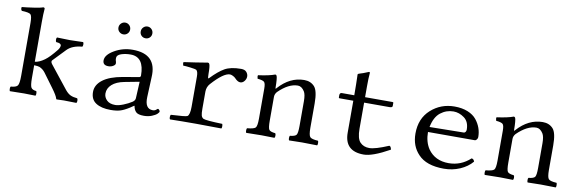

<svg xmlns="http://www.w3.org/2000/svg" viewBox="-51 -1105 4579 1521"><g transform="rotate(10 2239.0 -344.0)"><path d="M121.1 -131.8V-559.1Q121.1 -615.2 107.7 -627.2Q94.2 -639.2 37.1 -641.1Q25.9 -652.3 30.8 -670.9Q65.9 -673.8 124 -682.4Q182.1 -690.9 199.2 -698.2Q212.4 -698.2 211.9 -688Q208 -647.9 208 -583V-262.2Q243.2 -265.1 285.2 -295.9Q320.3 -320.8 374 -388.2Q378.9 -395 382.6 -402.1Q386.2 -409.2 388.2 -419.7Q390.1 -430.2 380.1 -437Q370.1 -443.8 348.1 -444.8Q343.3 -449.7 343 -463.4Q342.8 -477.1 348.1 -481.9Q360.4 -481.9 394.8 -480.5Q429.2 -479 453.1 -479Q476.1 -479 511 -480.5Q545.9 -481.9 558.1 -481.9Q563 -477.1 563 -463.6Q563 -450.2 558.1 -444.8Q477.1 -438 437 -396L341.8 -296.9Q337.9 -293 337.9 -286.1Q337.9 -277.3 346.2 -267.1L493.2 -82Q514.2 -57.1 535.2 -47.6Q556.2 -38.1 588.9 -35.2Q593.8 -30.3 594 -16.6Q594.2 -2.9 588.9 2Q522.9 0 488.8 0Q473.6 0 430.2 2Q428.2 2 425.8 -2.9Q419.9 -26.9 378.9 -82L297.9 -191.9Q279.8 -215.8 252 -228Q238.8 -232.9 208 -233.9V-131.8Q208 -71.8 218 -54.9Q228 -38.1 259.8 -35.2Q263.7 -30.3 263.9 -16.1Q264.2 -2 259.8 2Q173.8 0 168.9 0Q138.2 0 54.2 2Q50.3 -2 50 -15.9Q49.8 -29.8 54.2 -35.2Q97.2 -38.1 109.1 -54.4Q121.1 -70.8 121.1 -131.8Z M827.6 -610.6Q813.5 -624 813.5 -644Q813.5 -664.1 827.6 -678Q841.8 -691.9 860.8 -691.9Q879.9 -691.9 893.8 -678Q907.7 -664.1 907.7 -644Q907.7 -624 893.8 -610.6Q879.9 -597.2 860.8 -597.2Q841.8 -597.2 827.6 -610.6ZM1006.1 -610.6Q992.7 -624 992.7 -644Q992.7 -664.1 1006.6 -678Q1020.5 -691.9 1039.6 -691.9Q1058.6 -691.9 1072.5 -678Q1086.4 -664.1 1086.4 -644Q1086.4 -624 1073 -610.6Q1059.6 -597.2 1039.6 -597.2Q1019.5 -597.2 1006.1 -610.6ZM1053.7 -250 933.6 -227.1Q870.6 -214.8 836.7 -184.3Q802.7 -153.8 802.7 -111.8Q802.7 -82 825.7 -58.6Q848.6 -35.2 894.5 -35.2Q920.4 -35.2 959 -50.5Q997.6 -65.9 1026.9 -85Q1045.9 -98.1 1046.9 -116.2ZM1046.9 -55.2H1043.5L1015.6 -36.1Q971.7 -8.3 941.2 0.7Q910.6 9.8 864.7 9.8Q790.5 9.8 747.1 -18.1Q703.6 -45.9 703.6 -106.9Q703.6 -164.1 757.6 -205.1Q811.5 -246.1 915.5 -264.2L1045.4 -286.1Q1055.2 -289.1 1055.7 -299.8Q1055.7 -449.7 946.8 -450.2Q903.8 -450.2 870.1 -438.5Q836.4 -426.8 836.4 -402.8Q836.4 -386.7 838.9 -380.9Q842.8 -373 842.8 -359.9Q842.8 -348.6 826.2 -338.4Q809.6 -328.1 787.6 -328.1Q742.7 -328.1 742.7 -367.2Q742.7 -412.1 810.1 -451.2Q877.4 -490.2 956.5 -490.2Q1152.3 -490.2 1140.6 -301.8L1133.8 -141.1Q1129.9 -45.9 1194.8 -45.9Q1210.9 -45.9 1221.2 -54.9Q1231.4 -64 1233.9 -64Q1238.8 -64 1244.6 -57.4Q1250.5 -50.8 1250.5 -44.9Q1250.5 -38.1 1237.5 -25.6Q1224.6 -13.2 1196 -1.7Q1167.5 9.8 1132.8 9.8Q1085.9 9.8 1068.8 -7.3Q1051.8 -24.4 1046.9 -55.2Z M1580.1 -405.8Q1580.1 -370.1 1585 -370.6Q1586.9 -370.6 1590.3 -374Q1649.4 -436 1697.3 -463.1Q1745.1 -490.2 1828.1 -490.2Q1857.9 -490.2 1871.6 -474.1Q1885.3 -458 1885.3 -439Q1885.3 -418 1871.3 -400.9Q1857.4 -383.8 1838.4 -383.8Q1817.4 -383.8 1792.5 -411.1Q1786.6 -417.5 1772.5 -424.6Q1758.3 -431.6 1748.5 -431.6Q1697.3 -431.6 1604.5 -328.1Q1580.6 -301.3 1580.1 -264.2V-126Q1580.1 -87.9 1584.7 -72Q1589.4 -56.2 1602.5 -48.8Q1622.6 -39.1 1755.4 -35.2Q1759.3 -30.3 1759.3 -16.1Q1759.3 -2 1755.4 2Q1669.4 0 1549.3 0Q1426.3 0 1342.3 2Q1337.4 -2 1337.4 -15.9Q1337.4 -29.8 1342.3 -35.2Q1462.4 -41 1474.1 -48.8Q1493.2 -62 1493.2 -126V-368.2Q1493.2 -412.1 1477.5 -421.9Q1470.7 -425.8 1430.9 -430.9Q1391.1 -436 1371.1 -436Q1365.2 -453.1 1369.1 -463.9Q1458 -476.1 1560.1 -493.2Q1568.8 -493.2 1572.3 -484.9Q1580.1 -468.8 1580.1 -405.8Z M2130.9 -389.2Q2221.7 -490.2 2335.9 -490.2Q2387.7 -490.2 2418.9 -456.1Q2448.7 -422.9 2448.7 -321.8V-126Q2448.7 -65.9 2461.9 -52Q2475.1 -38.1 2525.9 -35.2Q2529.8 -31.2 2529.8 -16.6Q2529.8 -2 2525.9 2Q2439.9 0 2404.8 0Q2383.8 0 2299.8 2Q2295.9 -2.9 2295.9 -16.4Q2295.9 -29.8 2299.8 -35.2Q2340.8 -39.1 2351.3 -53Q2361.8 -66.9 2361.8 -126V-325.2Q2361.8 -378.4 2347.2 -401.9Q2324.2 -438 2293.9 -438Q2219.7 -438 2139.2 -358.9Q2122.1 -339.8 2122.1 -316.9V-126Q2122.1 -66.9 2132.1 -53Q2142.1 -39.1 2182.1 -35.2Q2187 -30.3 2187 -16.1Q2187 -2 2182.1 2Q2098.1 0 2078.1 0Q2037.1 0 1955.1 2Q1951.2 -2 1951.2 -15.9Q1951.2 -29.8 1955.1 -35.2Q2009.3 -40 2022.2 -53Q2035.2 -65.9 2035.2 -126V-368.2Q2035.2 -410.2 2023.4 -421.1Q2011.7 -432.1 1969.7 -436Q1963.9 -453.1 1967.8 -463.9Q2057.6 -476.1 2102.1 -493.2Q2109.9 -493.2 2113.8 -484.9Q2121.6 -466.8 2122.1 -389.2Q2122.1 -377 2130.9 -389.2Z M2647.5 -439.9H2746.6Q2746.6 -488.8 2745.8 -527.3Q2745.1 -565.9 2744.4 -585Q2743.7 -604 2743.7 -606Q2743.7 -610.4 2749.8 -613.3Q2755.9 -616.2 2767.8 -619.4Q2779.8 -622.6 2785.6 -625Q2827.6 -642.6 2830.1 -642.6Q2837.9 -642.6 2837.4 -633.8Q2833.5 -593.8 2833.5 -528.8V-439.9H3053.7Q3061.5 -439.9 3061.5 -434.1V-409.2Q3061.5 -396 3037.6 -396H2833.5V-187Q2833.5 -106.9 2861.6 -77.9Q2889.6 -48.8 2935.5 -48.8Q2982.4 -48.8 3089.4 -94.2Q3102.5 -93.3 3107.4 -65.9Q2970.2 10.3 2900.4 9.8Q2746.6 9.8 2746.6 -139.2V-396H2634.8Q2629.9 -396 2629.4 -401.9V-419.9Q2629.4 -439.9 2647.5 -439.9Z M3377.4 -295.9 3651.4 -299.8Q3661.1 -299.8 3666.3 -308.3Q3671.4 -316.9 3671.4 -326.2Q3671.4 -390.1 3630.4 -420.2Q3589.4 -450.2 3543.5 -450.2Q3486.3 -450.2 3439.9 -414.1Q3393.6 -377.9 3377.4 -295.9ZM3749 -108.9Q3766.1 -107.9 3772.5 -86.9Q3734.4 -42 3674.3 -16.1Q3614.3 9.8 3545.4 9.8Q3404.3 9.8 3338.4 -61Q3276.4 -125 3276.4 -226.1Q3276.4 -347.2 3355.7 -418.7Q3435.1 -490.2 3545.4 -490.2Q3606.4 -490.2 3651.9 -471.7Q3697.3 -453.1 3722.2 -422.1Q3747.1 -391.1 3759.3 -356.4Q3771.5 -321.8 3771.5 -284.2Q3771.5 -274.4 3764.4 -264.6Q3757.3 -254.9 3747.1 -254.9H3372.1Q3372.1 -175.8 3409.2 -120.1Q3466.3 -40 3575.2 -40Q3673.8 -40 3749 -108.9Z M4049.8 -389.2Q4140.6 -490.2 4254.9 -490.2Q4306.6 -490.2 4337.9 -456.1Q4367.7 -422.9 4367.7 -321.8V-126Q4367.7 -65.9 4380.9 -52Q4394 -38.1 4444.8 -35.2Q4448.7 -31.2 4448.7 -16.6Q4448.7 -2 4444.8 2Q4358.9 0 4323.7 0Q4302.7 0 4218.8 2Q4214.8 -2.9 4214.8 -16.4Q4214.8 -29.8 4218.8 -35.2Q4259.8 -39.1 4270.3 -53Q4280.8 -66.9 4280.8 -126V-325.2Q4280.8 -378.4 4266.1 -401.9Q4243.2 -438 4212.9 -438Q4138.7 -438 4058.1 -358.9Q4041 -339.8 4041 -316.9V-126Q4041 -66.9 4051 -53Q4061 -39.1 4101.1 -35.2Q4106 -30.3 4106 -16.1Q4106 -2 4101.1 2Q4017.1 0 3997.1 0Q3956.1 0 3874 2Q3870.1 -2 3870.1 -15.9Q3870.1 -29.8 3874 -35.2Q3928.2 -40 3941.2 -53Q3954.1 -65.9 3954.1 -126V-368.2Q3954.1 -410.2 3942.4 -421.1Q3930.7 -432.1 3888.7 -436Q3882.8 -453.1 3886.7 -463.9Q3976.6 -476.1 4021 -493.2Q4028.8 -493.2 4032.7 -484.9Q4040.5 -466.8 4041 -389.2Q4041 -377 4049.8 -389.2Z"/></g></svg>

Font: Linux Libertine Mono
Style: Mono
Weight: 400
Designer: Philipp H. Poll
Foundry: Philipp H. Poll
Version: Version 5.1.7 ; ttfautohint (v0.9)